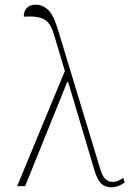

<svg xmlns="http://www.w3.org/2000/svg" viewBox="-20 -791 551 817"><path d="M53 1 256 -489 209 -646Q201 -673 188.5 -690.5Q176 -708 151 -715.5Q126 -723 81 -720Q81 -744 94.5 -757.5Q108 -771 131 -771Q161 -771 184.5 -749.5Q208 -728 229 -657L404 -80Q415 -41 428.5 -29Q442 -17 458 -17Q473 -17 484.5 -22.5Q496 -28 504 -34L511 -15Q500 -6 484.5 0Q469 6 455 6Q427 6 410.5 -10Q394 -26 382 -66L270 -442H266L87 1Z"/></svg>

Font: Noto Serif Condensed Thin
Style: Regular
Weight: 100
Width: 3
Designer: Monotype Design Team
Foundry: Monotype Imaging Inc.
Version: Version 2.013; ttfautohint (v1.8.4.7-5d5b)